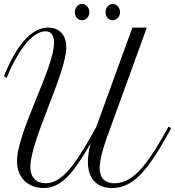

<svg xmlns="http://www.w3.org/2000/svg" viewBox="-20 -924 878 963"><path d="M644 -785.6 462.9 -287.6 439 -244.6C350.1 -87.4 287.1 -4.9 209 -4.9C163.6 -4.9 132.3 -32.2 132.3 -86.9C132.3 -220.2 312.5 -556.6 312.5 -687C312.5 -749.5 276.4 -785.6 222.2 -785.6C148.4 -785.6 71.3 -719.2 0 -542L13.2 -533.2C79.6 -693.8 151.4 -767.1 208 -767.1C240.7 -767.1 251 -741.7 251 -709C251 -582 65.4 -263.2 65.4 -115.7C65.4 -27.8 125.5 19 198.2 19C289.1 19 348.6 -56.6 434.6 -205.1C424.8 -169.4 420.9 -136.7 420.9 -111.3C420.9 -30.8 462.9 19 542.5 19C644 19 715.3 -62.5 813.5 -235.4L838.4 -280.3L825.7 -289.6L800.3 -244.6C710.4 -85.4 640.6 -4.9 554.7 -4.9C502.4 -4.9 480 -35.2 480 -81.5C480 -122.6 497.6 -183.1 517.1 -236.8L716.3 -785.6ZM355.5 -862.8C355.5 -839.8 371.1 -822.3 391.1 -822.3C411.6 -822.3 428.2 -840.3 428.2 -862.8C428.2 -885.7 411.6 -904.3 391.6 -904.3C371.6 -904.3 355.5 -885.7 355.5 -862.8ZM509.3 -862.8C509.3 -839.8 524.9 -822.3 544.9 -822.3C564.9 -822.3 582 -840.3 582 -862.8C582 -885.7 565.4 -904.3 545.4 -904.3C525.4 -904.3 509.3 -885.7 509.3 -862.8Z"/></svg>

Font: Petit Formal Script
Style: Regular
Weight: 400
Designer: Pablo Impallari, Brenda Gallo, Rodrigo Fuenzalida
Foundry: Pablo Impallari, Brenda Gallo, Rodrigo Fuenzalida
Version: Version 1.001